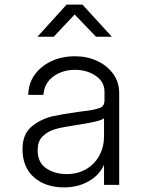

<svg xmlns="http://www.w3.org/2000/svg" viewBox="-20 -805 640 836"><path d="M260 11Q178 11 128 -33Q78 -77 78 -155Q78 -218 114 -250.5Q150 -283 205 -298Q223 -302 254.5 -307.5Q286 -313 318 -317.5Q350 -322 368 -324Q394 -328 414.5 -335Q435 -342 435 -369V-406Q435 -449 396.5 -475Q358 -501 307 -501Q253 -501 213 -472.5Q173 -444 169 -392H103Q104 -442 131 -479.5Q158 -517 203.5 -538.5Q249 -560 307 -560Q359 -560 402.5 -540Q446 -520 472.5 -484Q499 -448 499 -399V0H433V-88Q414 -43 366.5 -16Q319 11 260 11ZM270 -47Q319 -47 356 -69Q393 -91 413 -128.5Q433 -166 433 -213V-290Q423 -282 394.5 -275.5Q366 -269 331 -263.5Q296 -258 264 -252.5Q232 -247 212 -240Q182 -229 163 -208.5Q144 -188 144 -151Q144 -97 181.5 -72Q219 -47 270 -47ZM143 -645 270 -785H339L467 -645H398L305 -742L214 -645Z"/></svg>

Font: Tiny ExtraLight
Style: Regular
Weight: 200
Monospace: yes
Designer: Philipp Nurullin, Konstantin Bulenkov
Foundry: JetBrains
Version: Version 2.251; ttfautohint (v1.8.4.7-5d5b)